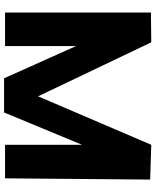

<svg xmlns="http://www.w3.org/2000/svg" viewBox="71 -834 768 950"><g transform="rotate(90 455.0 -359.0)"><path d="M428.5 -97.6 696.4 -723.4 766.9 -551.1 536.5 4.9ZM41.9 0V-721.8L207.9 -451.9V0ZM367.4 4.9 41.9 -721.8 188.4 -723.4H189.4L536.5 3.9V4.9ZM696.4 0V-723.4H697.4L868.5 -718L862.4 0Z"/></g></svg>

Font: Foldit Thin
Style: Regular
Weight: 100
Designer: Sophia Tai
Foundry: Sophia Tai
Version: Version 1.003